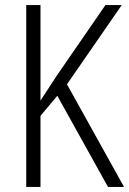

<svg xmlns="http://www.w3.org/2000/svg" viewBox="-20 -734 507 754"><path d="M467 0H404L205 -358L139 -279V0H83V-714H139V-339Q149 -355 165.5 -379.5Q182 -404 203 -437L394 -714H458L243 -403Z"/></svg>

Font: Noto Sans Lao Looped Condensed Light
Style: Regular
Weight: 300
Width: 3
Designer: Mark Frömberg, Ben Mitchell
Foundry: The Fontpad Ltd
Version: Version 1.002; ttfautohint (v1.8.4.7-5d5b)